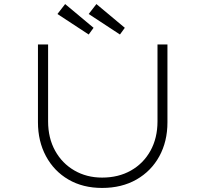

<svg xmlns="http://www.w3.org/2000/svg" viewBox="-20 -919 1012 946"><path d="M483 7Q388 7 317 -34.5Q246 -76 206.5 -149.5Q167 -223 167 -317V-700H217V-321Q217 -239 251.5 -176.5Q286 -114 346.5 -79Q407 -44 483 -44Q564 -44 625.5 -79Q687 -114 721.5 -176.5Q756 -239 756 -321V-700H805V-316Q805 -222 765 -149Q725 -76 652.5 -34.5Q580 7 483 7ZM571 -749 417 -850 455 -899 595 -782ZM417 -749 263 -850 301 -899 441 -782Z"/></svg>

Font: Lexend Peta ExtraLight
Style: Regular
Weight: 250
Version: Version 1.007